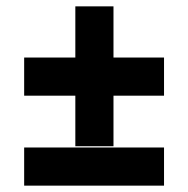

<svg xmlns="http://www.w3.org/2000/svg" viewBox="-20 -524 592 604"><path d="M56 -223V-343H217V-504H337V-343H496V-223H337V-64H217V-223ZM56 60V-60H496V60Z"/></svg>

Font: Arapey Black
Style: Regular
Weight: 900
Designer: Eduardo Rodriguez Tunni
Foundry: Eduardo Rodriguez Tunni
Version: Version 4.000